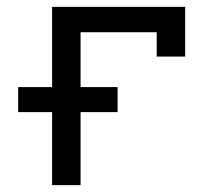

<svg xmlns="http://www.w3.org/2000/svg" viewBox="-20 -540 640 560"><path d="M132 0V-213H33V-286H132V-520H520V-375H437V-446H215V-286H323V-213H215V0Z"/></svg>

Font: Iosevka Meiseki Sans
Style: Regular
Weight: 400
Monospace: yes
Designer: Belleve Invis
Foundry: Belleve Invis
Version: Version 11.2.6; ttfautohint (v1.8.4)